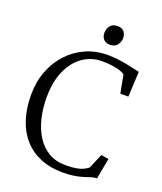

<svg xmlns="http://www.w3.org/2000/svg" viewBox="-169 -1047 985 1166"><g transform="rotate(20 324.0 -464.0)"><path d="M376.5 11Q295 11 231.5 -15.5Q168 -42 124.2 -91.5Q80.5 -141 58 -211Q35.5 -281 35.5 -368Q35.5 -451.5 62.5 -522Q89.5 -592.5 138 -644.5Q186.5 -696.5 251.2 -725Q316 -753.5 391.5 -753.5Q425.5 -753.5 457.2 -749.5Q489 -745.5 516.8 -740Q544.5 -734.5 566.8 -729.2Q589 -724 602.5 -721.5L594.5 -558.5H542.5L520.5 -675Q511.5 -683 491.5 -690Q471.5 -697 441.5 -701.5Q411.5 -706 372 -706Q303.5 -706 248.8 -668Q194 -630 161.8 -558.2Q129.5 -486.5 129.5 -384Q129.5 -314.5 144.5 -252Q159.5 -189.5 190 -140.8Q220.5 -92 267.5 -64.2Q314.5 -36.5 378.5 -36.5Q420 -36.5 447 -41.5Q474 -46.5 491.2 -55Q508.5 -63.5 521.5 -74L561.5 -169L610.5 -161L585.5 -27Q566 -26.5 547.5 -20.5Q529 -14.5 506.5 -7.2Q484 0 452.8 5.5Q421.5 11 376.5 11ZM380 -816Q353 -816 339 -832.5Q325 -849 325 -873.5Q325 -898 340.2 -918.5Q355.5 -939 387 -939H388Q415.5 -939 429.5 -922.5Q443.5 -906 443.5 -881.5Q443.5 -857 428.2 -836.5Q413 -816 381 -816Z"/></g></svg>

Font: Merriweather 20pt Light
Style: Regular
Weight: 300
Version: Version 2.100